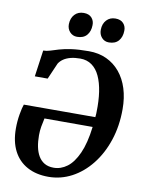

<svg xmlns="http://www.w3.org/2000/svg" viewBox="-103 -1037 848 1119"><g transform="rotate(10 321.0 -478.0)"><path d="M83.5 -552 105.5 -708.5Q125.5 -708.5 146 -715.2Q166.5 -722 194.5 -730.2Q222.5 -738.5 264.5 -744.8Q306.5 -751 369 -751Q427 -751 473.5 -729.5Q520 -708 553 -668.2Q586 -628.5 603.2 -573.8Q620.5 -519 620.5 -452Q620.5 -351.5 592.2 -267Q564 -182.5 514.2 -120Q464.5 -57.5 399.8 -23.2Q335 11 262 11Q189.5 11 136.8 -17.8Q84 -46.5 55.8 -101.2Q27.5 -156 27.5 -234Q27.5 -277 34.5 -317.8Q41.5 -358.5 49 -378.5L472 -379Q472.5 -384 473 -389.2Q473.5 -394.5 473.8 -400Q474 -405.5 474 -411Q476 -475.5 468 -528.8Q460 -582 442.2 -620.2Q424.5 -658.5 395.5 -679.2Q366.5 -700 326.5 -700Q294 -700 269.5 -693.5Q245 -687 228.2 -675.5Q211.5 -664 201.5 -648.5L159.5 -552ZM466.5 -320H181.5Q175.5 -293.5 171.2 -269.2Q167 -245 167 -218Q167 -181 173.2 -150Q179.5 -119 193.2 -95.8Q207 -72.5 229.2 -59.5Q251.5 -46.5 283.5 -46.5Q326 -46.5 363 -74Q400 -101.5 427.2 -161.8Q454.5 -222 466.5 -320ZM285.5 -821.5Q259.5 -821.5 242.5 -840.2Q225.5 -859 226 -886.5Q227 -922 247.2 -943.8Q267.5 -965.5 300.5 -965.5Q332 -965.5 348 -947.5Q364 -929.5 363 -903.5Q362.5 -867 342.8 -844.2Q323 -821.5 285.5 -821.5ZM473.5 -821.5Q447.5 -821.5 431 -840.2Q414.5 -859 415 -886.5Q415.5 -922 435.8 -943.8Q456 -965.5 488.5 -965.5Q519.5 -965.5 535.8 -947.5Q552 -929.5 551 -903.5Q550.5 -867 530.8 -844.2Q511 -821.5 473.5 -821.5Z"/></g></svg>

Font: Merriweather 24pt
Style: Bold Italic
Weight: 700
Italic angle: -7.8°
Designer: Eben Sorkin
Foundry: Eben Sorkin
Version: Version 2.101